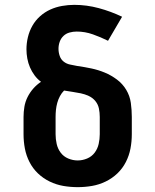

<svg xmlns="http://www.w3.org/2000/svg" viewBox="-20 -763 640 791"><path d="M300 8Q270 8 241 3Q212 -2 185 -15Q158 -28 136.5 -48.5Q115 -69 101.5 -95.5Q88 -122 82.5 -151Q77 -180 77 -210V-281Q77 -302 80.5 -323Q84 -344 93.5 -363Q103 -382 117 -398Q131 -414 149 -426Q134 -437 122.5 -452.5Q111 -468 103.5 -485.5Q96 -503 92.5 -522Q89 -541 89 -560Q89 -585 95 -610Q101 -635 113.5 -657Q126 -679 145 -696Q164 -713 187 -723.5Q210 -734 235.5 -738.5Q261 -743 286 -743Q337 -743 387 -729.5Q437 -716 483 -694L425 -595Q395 -610 362.5 -621.5Q330 -633 296 -633Q296 -633 296 -633Q296 -633 296 -633Q281 -633 266.5 -629Q252 -625 241.5 -615Q231 -605 226 -591Q221 -577 221 -562Q221 -547 226 -532.5Q231 -518 242.5 -509Q254 -500 269 -497Q284 -494 299 -491H300Q328 -487 356.5 -481Q385 -475 411.5 -464Q438 -453 461.5 -435.5Q485 -418 500 -393Q515 -368 519 -339Q523 -310 523 -281V-210Q523 -180 517.5 -151Q512 -122 498.5 -95.5Q485 -69 463.5 -48.5Q442 -28 415 -15Q388 -2 359 3Q330 8 300 8ZM300 -102Q320 -102 339 -110Q358 -118 370 -134Q382 -150 386.5 -170Q391 -190 391 -210V-281Q391 -299 387.5 -316Q384 -333 373 -346.5Q362 -360 346 -367.5Q330 -375 313 -378.5Q296 -382 279 -384.5Q262 -387 244 -390Q234 -380 227 -367Q220 -354 216 -339.5Q212 -325 210.5 -310.5Q209 -296 209 -281V-210Q209 -190 213.5 -170Q218 -150 230 -134Q242 -118 261 -110Q280 -102 300 -102Z"/></svg>

Font: Iosevka Slab XBdEx
Style: Regular
Weight: 800
Width: 7
Monospace: yes
Designer: Belleve Invis
Foundry: Belleve Invis
Version: Version 11.1.0; ttfautohint (v1.8.3)